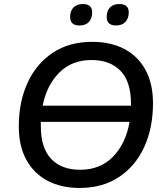

<svg xmlns="http://www.w3.org/2000/svg" viewBox="-20 -921 816 950"><path d="M374 9Q283 9 215.5 -26.5Q148 -62 110.5 -130Q73 -198 73 -296Q73 -416 116 -510.5Q159 -605 240.5 -659.5Q322 -714 436 -714Q528 -714 595.5 -678.5Q663 -643 700 -575Q737 -507 737 -410Q737 -289 694 -194.5Q651 -100 569.5 -45.5Q488 9 374 9ZM433 -624Q335 -624 273 -561.5Q211 -499 191 -398H628Q628 -399 628 -408Q628 -518 576 -571Q524 -624 433 -624ZM376 -81Q477 -81 540 -146.5Q603 -212 621 -318H182Q182 -308 182 -298Q182 -188 233.5 -134.5Q285 -81 376 -81ZM554 -795Q508 -795 508 -837Q508 -867 524 -884Q540 -901 570 -901Q617 -901 617 -860Q617 -830 600.5 -812.5Q584 -795 554 -795ZM373 -795Q327 -795 327 -837Q327 -867 343.5 -884Q360 -901 390 -901Q436 -901 436 -860Q436 -830 420 -812.5Q404 -795 373 -795Z"/></svg>

Font: Nunito SemiBold
Style: Italic
Weight: 600
Italic angle: -9°
Designer: Vernon Adams
Foundry: Vernon Adams
Version: Version 3.601; ttfautohint (v1.8.2.53-6de2)